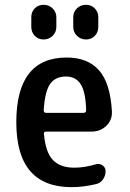

<svg xmlns="http://www.w3.org/2000/svg" viewBox="-20 -770 540 800"><path d="M254.9 -451.2Q210.9 -451.2 189 -420.4Q167 -389.6 162.1 -310.5Q162.1 -299.8 172.9 -299.8H328.1Q338.9 -299.8 338.9 -310.5Q336.9 -386.7 316.4 -418.9Q295.9 -451.2 254.9 -451.2ZM278.3 9.8Q47.9 9.8 47.9 -260.3Q47.9 -530.3 257.8 -530.3Q345.7 -530.3 392.6 -477.1Q439.5 -423.8 446.3 -306.6Q448.2 -270.5 423.3 -246.1Q398.4 -221.7 361.3 -221.7H172.9Q161.1 -221.7 163.1 -211.9Q169.9 -134.8 200.7 -103Q231.4 -71.3 290 -71.3Q332 -71.3 380.9 -85.9Q394.5 -89.8 407.2 -81.1Q419.9 -72.3 419.9 -56.6Q419.9 -38.1 409.2 -22.5Q398.4 -6.8 379.9 -2.9Q327.1 9.8 278.3 9.8ZM389.6 -698.2V-658.2Q389.6 -635.7 375 -620.6Q360.4 -605.5 338.4 -605.5Q316.4 -605.5 300.8 -620.6Q285.2 -635.7 285.2 -658.2V-698.2Q285.2 -720.7 300.8 -735.4Q316.4 -750 338.4 -750Q360.4 -750 375 -734.9Q389.6 -719.7 389.6 -698.2ZM110.4 -698.2Q110.4 -720.7 125 -735.4Q139.6 -750 161.6 -750Q183.6 -750 199.2 -734.9Q214.8 -719.7 214.8 -698.2V-658.2Q214.8 -635.7 199.2 -620.6Q183.6 -605.5 161.6 -605.5Q139.6 -605.5 125 -620.6Q110.4 -635.7 110.4 -658.2Z"/></svg>

Font: Rounded-X Mgen+ 1mn medium
Style: Regular
Weight: 500
Designer: [Source Han Sans]
Ryoko NISHIZUKA  (kana & ideographs); Paul D. Hunt (Latin, Greek & Cyrillic); Wenlong ZHANG  (bopomofo
Version: Version 1.059.20150602